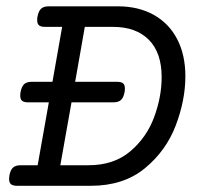

<svg xmlns="http://www.w3.org/2000/svg" viewBox="-20 -600 640 620"><path d="M578.6 -353.5Q578.6 -276.9 547.6 -195.1Q516.6 -113.3 447.8 -56.6Q378.9 0 272.9 0H35.6Q22 0 15.6 -5.1Q9.3 -10.3 9.3 -22Q9.3 -25.4 10.3 -33.2Q13.7 -51.3 22 -58.8Q30.3 -66.4 46.9 -66.4H101.6L137.7 -269.5H71.3Q57.6 -269.5 51.5 -274.4Q45.4 -279.3 45.4 -291Q45.4 -298.3 46.4 -302.7Q49.8 -320.8 58.1 -328.4Q66.4 -335.9 83 -335.9H149.4L180.7 -513.2H126Q112.3 -513.2 106.2 -518.1Q100.1 -522.9 100.1 -534.7Q100.1 -542 101.1 -546.4Q104.5 -564.5 112.8 -572Q121.1 -579.6 137.7 -579.6H360.4Q426.8 -579.6 476.1 -552.2Q525.4 -524.9 552 -473.9Q578.6 -422.9 578.6 -353.5ZM502 -351.1Q502 -429.7 460.7 -471.4Q419.4 -513.2 344.7 -513.2H253.9L222.7 -335.9H357.4Q371.1 -335.9 377.2 -331.1Q383.3 -326.2 383.3 -314.5Q383.3 -307.1 382.3 -302.7Q378.9 -284.7 370.6 -277.1Q362.3 -269.5 345.7 -269.5H210.9L174.8 -66.4H265.6Q347.7 -66.4 400.6 -111.3Q453.6 -156.2 477.8 -221.9Q502 -287.6 502 -351.1Z"/></svg>

Font: Courier Prime
Style: Italic
Weight: 400
Italic angle: -10°
Designer: Alan Dague-Greene
Foundry: Quote-Unquote Apps
Version: Version 3.018